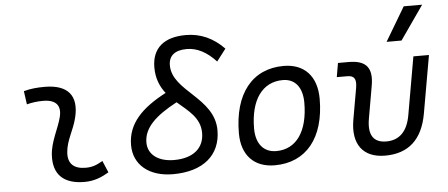

<svg xmlns="http://www.w3.org/2000/svg" viewBox="-52 -917 2449 1050"><g transform="rotate(-5 1172.0 -392.5)"><path d="M479.5 -95.7C442.9 -74.7 420.4 -66.9 385.3 -66.9C320.3 -66.9 288.1 -98.1 292 -157.7C296.4 -225.6 335 -275.4 351.6 -345.2C380.9 -464.4 326.7 -527.3 200.2 -527.3C161.6 -527.3 123 -524.4 85 -513.7L95.2 -440.4C125 -448.2 154.8 -451.7 184.6 -451.7C254.9 -451.7 284.2 -418.5 268.1 -355C252.9 -293.9 211.4 -226.1 207 -153.3C200.2 -46.4 257.3 9.8 372.6 9.8C427.7 9.8 468.3 -8.3 506.8 -31.2Z M858.4 9.8C1023.4 9.8 1121.1 -71.3 1121.1 -208.5C1121.1 -388.7 892.6 -441.9 892.6 -584.5C892.6 -637.7 927.2 -665.5 992.2 -665.5C1048.3 -665.5 1101.6 -638.2 1152.3 -583L1203.1 -649.4C1143.1 -711.4 1073.7 -742.2 993.7 -742.2C873 -742.2 807.1 -685.5 807.1 -580.6C807.1 -518.1 827.6 -473.1 856.4 -436.5C722.7 -366.7 643.1 -286.1 643.1 -168.5C643.1 -60.1 727.5 9.8 858.4 9.8ZM911.6 -380.4C972.2 -327.6 1036.1 -284.7 1036.1 -201.2C1036.1 -116.7 974.6 -66.9 871.1 -66.9C783.7 -66.9 728 -109.4 728 -175.3C728 -256.3 793.9 -317.9 911.6 -380.4Z M1417 9.8C1590.3 9.8 1692.9 -117.2 1692.9 -331.5C1692.9 -455.1 1625.5 -527.3 1511.7 -527.3C1338.9 -527.3 1236.3 -398.4 1236.3 -181.2C1236.3 -61 1303.7 9.8 1417 9.8ZM1432.1 -66.9C1362.8 -66.9 1321.3 -116.2 1321.3 -200.2C1321.3 -357.4 1388.2 -450.7 1500.5 -450.7C1568.4 -450.7 1607.4 -400.9 1607.4 -317.4C1607.4 -159.7 1542 -66.9 1432.1 -66.9Z M2022.9 9.8C2151.4 9.8 2228.5 -60.5 2253.4 -200.2L2309.1 -517.6H2223.6L2168 -200.2C2152.8 -111.8 2107.9 -66.9 2036.1 -66.9C1964.8 -66.9 1936 -111.8 1951.7 -200.2L1982.4 -376C2000 -474.1 1965.3 -517.6 1868.2 -517.6H1809.6L1796.4 -440.9H1854C1892.6 -440.9 1904.8 -421.4 1896.5 -372.6L1866.2 -200.2C1843.3 -68.4 1901.4 9.8 2022.9 9.8ZM2084.5 -609.4H2166.5L2295.9 -794.9H2194.8Z"/></g></svg>

Font: Cascadia Code SemiLight
Style: Italic
Weight: 350
Italic angle: -10°
Monospace: yes
Designer: Aaron Bell
Foundry: Saja Typeworks
Version: Version 2404.023